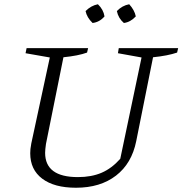

<svg xmlns="http://www.w3.org/2000/svg" viewBox="-20 -873 857 902"><path d="M337 9Q235 9 178.5 -33.5Q122 -76 122 -153Q122 -162 123 -173Q124 -184 127 -199L214 -603L100 -623L105 -647H394L389 -626Q348 -611 278 -604L196 -197Q194 -183 193 -173Q192 -163 192 -155Q192 -41 346 -41Q410 -41 457.5 -61.5Q505 -82 545 -127L645 -603L534 -623L538 -647H817L812 -626Q768 -611 699 -604L620 -210Q599 -105 525 -48Q451 9 337 9ZM440 -853Q466 -828 471 -796Q448 -769 415 -765Q388 -791 382 -821Q408 -847 440 -853ZM587 -853Q599 -840 607 -825.5Q615 -811 618 -796Q593 -769 562 -765Q536 -787 529 -821Q554 -847 587 -853Z"/></svg>

Font: Piazzolla Light
Style: Italic
Weight: 300
Italic angle: -11.3°
Designer: Juan Pablo del Peral
Foundry: Huerta Tipografica
Version: Version 1.330